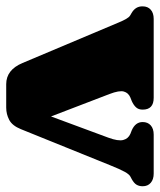

<svg xmlns="http://www.w3.org/2000/svg" viewBox="32 -556 527 634"><g transform="rotate(90 296.0 -238.5)"><path d="M334 5H256.5Q209 5 186.5 -49L52.5 -367Q46.5 -381.5 41 -391Q35.5 -400.5 30 -404L21.5 -409Q-1 -422 -0.5 -445.5Q-0.5 -462.5 10.5 -472.2Q21.5 -482 41 -482H301.5Q340.5 -482 340.5 -445.5Q340.5 -432 333 -423.8Q325.5 -415.5 312 -409.5L300.5 -405Q285 -398.5 280.8 -383.5Q276.5 -368.5 289 -336L363 -143L433 -332Q445 -364.5 440.8 -381.2Q436.5 -398 420.5 -405L409 -409.5Q381.5 -421.5 381.5 -445.5Q381.5 -462.5 392.5 -472.2Q403.5 -482 423 -482H551.5Q571 -482 582.2 -472.2Q593.5 -462.5 593.5 -445.5Q593.5 -434 588.5 -425.5Q583.5 -417 570 -409.5L561.5 -405Q554 -401 545.8 -386.2Q537.5 -371.5 523.5 -336.5L405 -43.5Q393.5 -15 374.5 -5Q355.5 5 334 5Z"/></g></svg>

Font: Fraunces 9pt S050 Black
Style: Regular
Weight: 900
Version: Version 1.000; ttfautohint (v1.8.3)